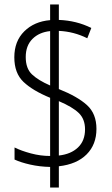

<svg xmlns="http://www.w3.org/2000/svg" viewBox="-20 -780 499 858"><path d="M204 -34Q157 -35 115 -44.5Q73 -54 45 -67V-121Q75 -106 118 -94.5Q161 -83 204 -83V-343Q126 -375 85 -414Q44 -453 44 -524Q44 -596 88.5 -640Q133 -684 204 -690V-760H243V-691Q322 -688 388 -655L370 -609Q310 -639 243 -642V-382Q326 -349 368.5 -310.5Q411 -272 411 -204Q411 -134 367 -90Q323 -46 243 -37V58H204ZM204 -641Q155 -636 125 -606Q95 -576 95 -525Q95 -474 123 -447.5Q151 -421 204 -398ZM243 -85Q297 -91 328.5 -121Q360 -151 360 -202Q360 -248 332 -275Q304 -302 243 -328Z"/></svg>

Font: Noto Sans Khmer Condensed Light
Style: Regular
Weight: 300
Width: 3
Designer: Danh Hong and the Monotype Design Team
Foundry: Monotype Imaging Inc.
Version: Version 2.004; ttfautohint (v1.8.4.7-5d5b)